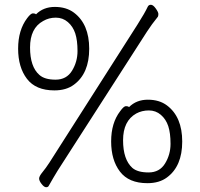

<svg xmlns="http://www.w3.org/2000/svg" viewBox="-20 -752 840 805"><path d="M557 -650Q588 -699 599 -723Q603 -732 612.5 -732Q622 -732 633 -716.5Q644 -701 644 -693.5Q644 -686 642 -682Q616 -650 596 -619L222 -37Q203 -6 185 26Q182 33 173.5 33Q165 33 154.5 19.5Q144 6 144 -3.5Q144 -13 158 -30Q172 -47 187 -70ZM131 -692Q162 -723 210 -723Q258 -723 290 -699Q354 -651 354 -547.5Q354 -444 290 -397Q258 -373 208 -373Q130 -373 93 -421.5Q56 -470 56 -548Q56 -626 94 -676Q109 -696 118 -696Q127 -696 131 -692ZM145 -438Q167 -418 213 -418Q259 -418 282 -455.5Q305 -493 305 -538Q305 -583 295.5 -612Q286 -641 264.5 -659.5Q243 -678 214 -678Q185 -678 161 -664Q106 -634 106 -553Q106 -472 145 -438ZM521 -303Q552 -334 600 -334Q648 -334 680 -310Q744 -262 744 -158.5Q744 -55 680 -8Q648 16 598 16Q520 16 483 -32.5Q446 -81 446 -159Q446 -237 484 -286Q499 -307 508 -307Q517 -307 521 -303ZM535 -48Q557 -29 603 -29Q649 -29 672 -66.5Q695 -104 695 -149Q695 -194 685.5 -223Q676 -252 654.5 -270.5Q633 -289 604 -289Q575 -289 551 -276Q496 -245 496 -164Q496 -83 535 -48Z"/></svg>

Font: LXGW WenKai Light
Style: Regular
Weight: 300
Designer: LXGW / Fontworks Inc.
Foundry: LXGW / Fontworks Inc.
Version: Version 1.501; October 10, 2024